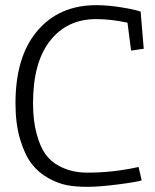

<svg xmlns="http://www.w3.org/2000/svg" viewBox="-20 -720 602 744"><path d="M353 -646Q240 -646 174 -562Q108 -478 108 -320Q108 -252 122 -201Q136 -150 156.5 -122Q177 -94 207 -78Q255 -51 319 -51Q418 -51 517 -73L529 -21Q512 -15 438.5 -5.5Q365 4 319 4Q273 4 239 -2.5Q205 -9 167 -30Q129 -51 102.5 -85.5Q76 -120 58 -180Q40 -240 40 -320Q40 -497 121 -596Q206 -700 353 -700Q398 -700 450.5 -691.5Q503 -683 525 -675L537 -531L488 -524L474 -632Q410 -646 353 -646Z"/></svg>

Font: Antic Slab
Style: Regular
Weight: 400
Designer: Santiago Orozco
Foundry: Santiago Orozco
Version: Version 001.002